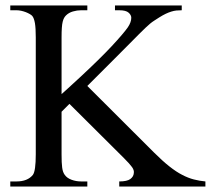

<svg xmlns="http://www.w3.org/2000/svg" viewBox="-20 -682 771 702"><path d="M416 0V-18.6Q444.3 -18.6 456.3 -27.3Q468.3 -36.1 469.2 -48.8Q471.2 -59.1 462.9 -70.8Q454.6 -82.5 433.1 -104L233.9 -302.2L205.1 -273.4V-117.7Q205.1 -101.6 205.6 -89.8Q206.1 -78.1 207.3 -69.3Q208.5 -60.5 210.7 -54.2Q212.9 -47.9 216.8 -42.5Q225.1 -30.8 241.7 -24.7Q258.3 -18.6 276.4 -18.6H299.3V0H17.6V-18.6H40.5Q80.6 -18.6 100.1 -42.5Q110.8 -56.6 110.8 -117.7V-545.4Q110.8 -579.1 107.7 -597.4Q104.5 -615.7 98.1 -623.5Q95.2 -627 88.9 -630.6Q82.5 -634.3 74.5 -637.5Q66.4 -640.6 57.4 -642.6Q48.3 -644.5 40.5 -644.5H17.6V-662.1H299.3V-644.5H276.4Q261.7 -644.5 246.6 -640.1Q231.4 -635.7 221.2 -625.5Q217.3 -621.6 214.4 -616.5Q211.4 -611.3 209.2 -602.5Q207 -593.8 206.1 -580.1Q205.1 -566.4 205.1 -545.4V-337.9Q210.4 -342.3 226.8 -357.4Q243.2 -372.6 272.5 -399.4Q345.2 -466.8 388.7 -513.4Q432.1 -560.1 447.3 -582Q460 -600.6 460 -617.2Q460 -627 450.2 -635.7Q440.4 -644.5 416 -644.5H400.4V-662.1H644.5V-644.5Q634.3 -644.5 625 -643.6Q615.7 -642.6 606.2 -639.6Q596.7 -636.7 585.9 -631.6Q575.2 -626.5 562 -618.2Q551.3 -611.3 543.7 -606.4Q536.1 -601.6 528.8 -595.5Q521.5 -589.4 512.2 -580.6Q502.9 -571.8 488.5 -557.4Q474.1 -543 453.1 -521.7Q432.1 -500.5 400.4 -468.8L299.3 -367.7L543.5 -124Q603.5 -64 646.5 -42.5Q668 -31.2 688.7 -25.9Q709.5 -20.5 731 -18.6V0Z"/></svg>

Font: Doulos SIL Eur
Style: Regular
Weight: 400
Designer: Walt Agee, Victor Gaultney, Peter Martin, Debbi Hosken, Becca Hirsbrunner
Foundry: SIL International
Version: Version 5.000